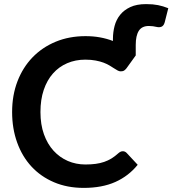

<svg xmlns="http://www.w3.org/2000/svg" viewBox="-20 -907 840 935"><path d="M641 -637 596 -574.5Q591.5 -568.5 585.2 -564Q579 -559.5 568 -559.5Q560.5 -559.5 552.8 -563.8Q545 -568 535.5 -574.2Q526 -580.5 513.5 -588Q501 -595.5 484.5 -601.8Q468 -608 446 -612.2Q424 -616.5 395.5 -616.5Q347.5 -616.5 307.2 -599.2Q267 -582 238 -549.2Q209 -516.5 193 -469.2Q177 -422 177 -361.5Q177 -300.5 194 -253Q211 -205.5 240.8 -173Q270.5 -140.5 310.2 -123.2Q350 -106 396 -106Q423.5 -106 445.8 -109Q468 -112 487 -118.5Q506 -125 522.8 -135.2Q539.5 -145.5 556 -160.5Q561 -165 566.5 -167.8Q572 -170.5 578 -170.5Q589 -170.5 597 -162L650.5 -104.5Q606.5 -50 542 -21Q477.5 8 387.5 8Q307.5 8 243 -19.5Q178.5 -47 133.2 -96Q88 -145 63.5 -213Q39 -281 39 -361.5Q39 -443 65 -510.8Q91 -578.5 138.2 -627.5Q185.5 -676.5 251.2 -703.8Q317 -731 396.5 -731Q434 -731 467 -725Q500 -719 530 -707.5V-718Q530 -750 538 -780.5Q546 -811 564.8 -834.5Q583.5 -858 614.5 -872.5Q645.5 -887 691.5 -887Q708.5 -887 722.8 -885.8Q737 -884.5 749.8 -882Q762.5 -879.5 774.5 -875.8Q786.5 -872 799.5 -867L782 -798Q779.5 -789 775.2 -783.8Q771 -778.5 765.5 -776.5Q760 -774.5 754 -774.5Q748 -774.5 742 -776Q734.5 -778 724.8 -779.2Q715 -780.5 705 -780.5Q671 -780.5 656 -757Q641 -733.5 641 -688Z"/></svg>

Font: Lato
Style: Bold
Weight: 700
Designer: Lukasz Dziedzic
Foundry: tyPoland Lukasz Dziedzic
Version: Version 2.007; 2014-02-27